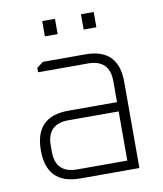

<svg xmlns="http://www.w3.org/2000/svg" viewBox="-79 -751 694 815"><g transform="rotate(-10 268.5 -343.0)"><path d="M201 0Q57 0 57 -146Q57 -292 201 -292H411V-382Q411 -475 318 -475H103V-494L131 -515H314Q456 -515 456 -372V0ZM102 -133Q102 -40 195 -40H411V-252H195Q102 -252 102 -159ZM158 -620V-686H213V-620ZM325 -620V-686H380V-620Z"/></g></svg>

Font: Oxanium ExtraLight ExtraLight
Style: Regular
Weight: 250
Version: Version 2.000